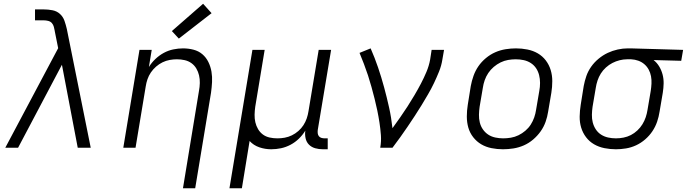

<svg xmlns="http://www.w3.org/2000/svg" viewBox="-20 -785 3649 1020"><path d="M8 0 289 -529 271 -619V-620Q269 -631 266 -642.5Q263 -654 255.5 -662.5Q248 -671 236 -674Q224 -677 212 -677H166V-735H212Q236 -735 259 -730.5Q282 -726 298.5 -711Q315 -696 322.5 -674.5Q330 -653 335 -631L462 0H393L309 -441L76 0Z M952 215 1037 -302Q1041 -323 1041.5 -344Q1042 -365 1037.5 -384.5Q1033 -404 1023 -421Q1013 -438 997 -449.5Q981 -461 961 -465.5Q941 -470 920 -470Q901 -470 881.5 -466.5Q862 -463 843.5 -454Q825 -445 809 -431Q793 -417 781.5 -400Q770 -383 763.5 -364Q757 -345 754 -325L700 0H635L721 -520H786L771 -429Q785 -452 805.5 -471.5Q826 -491 850 -504Q874 -517 900.5 -522.5Q927 -528 952 -528Q981 -528 1008 -521Q1035 -514 1055 -497Q1075 -480 1087 -455.5Q1099 -431 1103.5 -404Q1108 -377 1106.5 -349Q1105 -321 1101 -292L1017 215ZM930 -580 893 -620 1059 -765 1104 -715Z M1199 215 1321 -520H1386L1336 -218Q1333 -197 1332.5 -176Q1332 -155 1336.5 -135.5Q1341 -116 1351 -99Q1361 -82 1376.5 -70.5Q1392 -59 1412 -54.5Q1432 -50 1454 -50Q1473 -50 1492.5 -53.5Q1512 -57 1530.5 -66Q1549 -75 1565 -89Q1581 -103 1592 -120Q1603 -137 1609.5 -156Q1616 -175 1619 -195L1673 -520H1739L1668 -94Q1667 -85 1668 -76.5Q1669 -68 1674 -61.5Q1679 -55 1687.5 -52.5Q1696 -50 1705 -50H1721V8H1695Q1674 8 1654.5 2.5Q1635 -3 1621.5 -16.5Q1608 -30 1603.5 -50Q1599 -70 1602 -91Q1588 -68 1568 -48.5Q1548 -29 1523.5 -16Q1499 -3 1473 2.5Q1447 8 1421 8Q1388 8 1357.5 -2.5Q1327 -13 1306 -36L1265 215Z M2000 0Q2006 -34 2003.5 -67.5Q2001 -101 1996 -133.5Q1991 -166 1984.5 -197.5Q1978 -229 1970 -260.5Q1962 -292 1953.5 -323Q1945 -354 1935 -384.5Q1925 -415 1913.5 -445Q1902 -475 1890 -504L1949 -528Q1971 -478 1988.5 -426.5Q2006 -375 2020.5 -321.5Q2035 -268 2047 -214Q2059 -160 2065 -104Q2086 -133 2106 -161.5Q2126 -190 2145 -219.5Q2164 -249 2182 -279.5Q2200 -310 2216 -340.5Q2232 -371 2245.5 -403Q2259 -435 2265 -468L2273 -520H2339L2330 -468Q2325 -436 2312.5 -405Q2300 -374 2285.5 -343.5Q2271 -313 2254 -284Q2237 -255 2219.5 -226Q2202 -197 2183 -168.5Q2164 -140 2145 -111.5Q2126 -83 2106 -55.5Q2086 -28 2065 0Z M2652 8Q2652 8 2652 8Q2652 8 2652 8Q2621 8 2591 2Q2561 -4 2536.5 -18.5Q2512 -33 2494 -56Q2476 -79 2468 -107Q2460 -135 2460 -166Q2460 -197 2465 -228L2481 -328Q2486 -355 2495.5 -382Q2505 -409 2521.5 -433Q2538 -457 2561.5 -476.5Q2585 -496 2611.5 -507.5Q2638 -519 2666 -523.5Q2694 -528 2721 -528Q2721 -528 2721 -528Q2721 -528 2721 -528Q2752 -528 2782 -522Q2812 -516 2837 -501.5Q2862 -487 2879.5 -464Q2897 -441 2905.5 -413Q2914 -385 2914 -354Q2914 -323 2909 -292L2892 -192Q2888 -165 2878.5 -138Q2869 -111 2852 -87Q2835 -63 2812 -43.5Q2789 -24 2762.5 -12.5Q2736 -1 2708 3.5Q2680 8 2652 8ZM2653 -50Q2673 -50 2694 -53.5Q2715 -57 2734.5 -66.5Q2754 -76 2771 -90.5Q2788 -105 2799.5 -123Q2811 -141 2818 -161Q2825 -181 2828 -202L2845 -302Q2849 -323 2849 -344.5Q2849 -366 2844 -386Q2839 -406 2828 -422.5Q2817 -439 2800 -450Q2783 -461 2762.5 -465.5Q2742 -470 2720 -470Q2700 -470 2679.5 -466.5Q2659 -463 2639.5 -453.5Q2620 -444 2603 -429.5Q2586 -415 2574 -397Q2562 -379 2555 -359Q2548 -339 2545 -318L2528 -218Q2525 -197 2524.5 -175.5Q2524 -154 2529 -134Q2534 -114 2545.5 -97.5Q2557 -81 2573.5 -70Q2590 -59 2611 -54.5Q2632 -50 2653 -50Z M3252 8Q3221 8 3191 2Q3161 -4 3136 -18.5Q3111 -33 3093.5 -56Q3076 -79 3067.5 -107Q3059 -135 3059.5 -166Q3060 -197 3065 -228L3081 -328Q3086 -355 3095 -381Q3104 -407 3120.5 -430.5Q3137 -454 3160 -473Q3183 -492 3208.5 -504Q3234 -516 3261.5 -522Q3289 -528 3315 -528Q3319 -528 3323 -528Q3327 -528 3331 -528L3609 -520L3599 -462L3452 -466Q3470 -452 3482 -432Q3494 -412 3500 -389Q3506 -366 3505.5 -341.5Q3505 -317 3501 -292L3484 -192Q3480 -165 3471 -138.5Q3462 -112 3446 -88Q3430 -64 3407.5 -44.5Q3385 -25 3359 -13Q3333 -1 3305.5 3.5Q3278 8 3252 8ZM3252 -50Q3272 -50 3292.5 -54Q3313 -58 3331.5 -67.5Q3350 -77 3366 -92Q3382 -107 3393 -125Q3404 -143 3410.5 -162.5Q3417 -182 3420 -202L3437 -302Q3440 -321 3441 -341Q3442 -361 3438.5 -380Q3435 -399 3426 -415.5Q3417 -432 3403 -444Q3389 -456 3371 -462.5Q3353 -469 3333 -470H3322Q3319 -470 3316.5 -470Q3314 -470 3311 -470Q3292 -470 3272 -465Q3252 -460 3233.5 -450.5Q3215 -441 3199 -426.5Q3183 -412 3172 -394.5Q3161 -377 3154.5 -357.5Q3148 -338 3145 -318L3128 -218Q3125 -197 3124.5 -175.5Q3124 -154 3129 -134.5Q3134 -115 3145 -98Q3156 -81 3173 -70Q3190 -59 3210.5 -54.5Q3231 -50 3252 -50Z"/></svg>

Font: Iosevka SS04 Light Extended
Style: Italic
Weight: 300
Width: 7
Italic angle: -9°
Monospace: yes
Designer: Belleve Invis
Foundry: Belleve Invis
Version: Version 19.0.0; ttfautohint (v1.8.4)